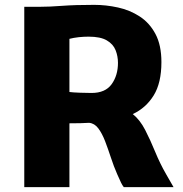

<svg xmlns="http://www.w3.org/2000/svg" viewBox="-20 -771 754 791"><path d="M266 0H80V-743H144Q184 -743 236.2 -747Q288.5 -751 368 -751Q417 -751 466 -740.2Q515 -729.5 555.5 -703.2Q596 -677 620.5 -631Q645 -585 645 -515Q645 -429.5 613.2 -378Q581.5 -326.5 527 -301Q556.5 -277.5 578 -235.8Q599.5 -194 619.2 -145.8Q639 -97.5 664 -54Q671.5 -40.5 679.5 -27Q687.5 -13.5 695 0H490Q484 -7.5 478.8 -18.2Q473.5 -29 463 -53Q448.5 -86 436.8 -122Q425 -158 412.8 -189.8Q400.5 -221.5 385 -242.2Q369.5 -263 347 -265Q331.5 -264 311.5 -263.5Q291.5 -263 266 -263ZM266 -392Q281 -390 310 -389Q339 -388 357 -388Q414 -388 440 -424.2Q466 -460.5 466 -512Q466 -539.5 456.2 -564.2Q446.5 -589 420.2 -604.5Q394 -620 345 -620Q325 -620 304.2 -617.8Q283.5 -615.5 266 -611Z"/></svg>

Font: Merriweather Sans Black
Style: Regular
Weight: 900
Designer: Eben Sorkin
Foundry: Eben Sorkin
Version: Version 1.008; ttfautohint (v1.7.19-72a1) -l 8 -r 50 -G 200 